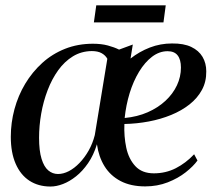

<svg xmlns="http://www.w3.org/2000/svg" viewBox="-20 -689 806 720"><path d="M478 -522 469.5 -469.5Q502.5 -495.5 542 -510.8Q581.5 -526 625 -526Q669 -526.5 697.2 -513Q725.5 -499.5 739.5 -475.8Q753.5 -452 753.5 -421.5Q754 -382.5 737.2 -351.8Q720.5 -321 690.8 -297.5Q661 -274 622 -258Q583 -242 538.2 -233.5Q493.5 -225 446.5 -224Q444.5 -177.5 453.5 -135.2Q462.5 -93 487.5 -66Q512.5 -39 557 -39Q601.5 -39 639.2 -58.2Q677 -77.5 708 -110.5L720.5 -87Q705 -65.5 676.5 -43Q648 -20.5 609 -5.2Q570 10 524.5 10Q470.5 10 432.2 -10Q394 -30 372 -65.5Q350 -101 343.5 -148Q331 -107 310.2 -77Q289.5 -47 265.2 -27.8Q241 -8.5 216.2 1Q191.5 10.5 169.5 10.5Q124 10.5 90.5 -11.2Q57 -33 38.8 -74.8Q20.5 -116.5 20.5 -176Q20.5 -228.5 34.2 -279.5Q48 -330.5 74.5 -374.8Q101 -419 138.5 -453Q176 -487 224 -506Q272 -525 328.5 -525Q360 -525 384.2 -518.5Q408.5 -512 426.5 -503ZM335.5 -182.5 382.5 -468.5Q375.5 -481.5 361.2 -489.5Q347 -497.5 324 -497.5Q285 -497 253.5 -477.8Q222 -458.5 198.2 -425.5Q174.5 -392.5 158.5 -350.5Q142.5 -308.5 134.5 -262.8Q126.5 -217 126.5 -172.5Q126.5 -123.5 135.8 -93.5Q145 -63.5 161 -50Q177 -36.5 197.5 -36.5Q217.5 -36.5 238.2 -47.2Q259 -58 278.2 -78Q297.5 -98 312.5 -124.5Q327.5 -151 335.5 -182.5ZM608.5 -497Q577.5 -497 550.2 -476.2Q523 -455.5 501.5 -420Q480 -384.5 466.2 -339.8Q452.5 -295 447.5 -246.5Q495 -251 533.8 -268Q572.5 -285 600.5 -311Q628.5 -337 643.5 -369Q658.5 -401 658.5 -435.5Q658.5 -465.5 646.2 -481.2Q634 -497 608.5 -497ZM341 -669H601.5L593 -605H332Z"/></svg>

Font: Merriweather 120pt
Style: Italic
Weight: 400
Italic angle: -7.8°
Version: Version 2.101